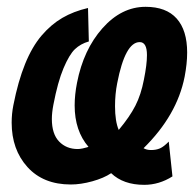

<svg xmlns="http://www.w3.org/2000/svg" viewBox="-20 -527 561 555"><path d="M383.8 -405.3Q341.8 -405.3 318.8 -286.6Q312.5 -254.9 312.5 -220.2Q312.5 -176.3 323.2 -151.4Q355 -189.5 371.3 -221.4Q387.7 -253.4 396 -296.9Q404.8 -340.3 404.8 -367.7Q404.8 -405.3 383.8 -405.3ZM301.3 -26.4Q280.3 -12.2 246.8 -2.9Q213.4 6.3 184.6 6.3Q105 6.3 59.3 -44.2Q13.7 -94.7 13.7 -172.4Q13.7 -198.2 18.6 -222.7Q32.2 -292 52.5 -342Q72.8 -392.1 100.3 -424.3Q127.9 -456.5 160.2 -475.3Q192.4 -494.1 234.4 -503.9L236.8 -407.2Q212.9 -400.4 196.5 -384.8Q180.2 -369.1 163.6 -329.8Q147 -290.5 134.3 -224.1Q129.9 -201.2 129.9 -183.1Q129.9 -139.6 150.9 -117.9Q171.9 -96.2 204.6 -96.2Q210.9 -96.2 218.8 -97.9Q226.6 -99.6 231.4 -101.1L235.8 -102.5Q195.8 -148.9 195.8 -222.2Q195.8 -252.9 202.6 -287.6Q221.2 -383.3 276.1 -445.3Q331.1 -507.3 400.9 -507.3Q460.4 -507.3 490.7 -473.4Q521 -439.5 521 -375Q521 -343.3 513.7 -305.2Q491.7 -193.8 395 -98.6Q403.8 -93.3 417 -93.3Q431.2 -93.3 442.4 -98.1Q453.6 -103 467.8 -117.7L478.5 -17.1Q439.9 7.3 397 7.3Q336.4 7.3 301.3 -26.4Z"/></svg>

Font: Fantasque Sans Mono
Style: Bold Italic
Weight: 700
Italic angle: -11°
Monospace: yes
Designer: Jany Belluz
Version: Version 1.7.1